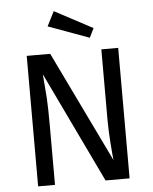

<svg xmlns="http://www.w3.org/2000/svg" viewBox="-60 -961 803 1010"><g transform="rotate(-5 341.5 -455.5)"><path d="M223 -834 439 -755 463 -804 262 -911ZM583 -689H494V-313C494 -277 496 -237 499 -194C502 -151 505 -120 507 -103L224 -689H100V0H189V-316C189 -371 188 -419 186 -458C183 -497 180 -539 176 -585L456 0H583Z"/></g></svg>

Font: Fira Sans
Style: Regular
Weight: 400
Designer: Carrois Corporate & Edenspiekermann AG
Foundry: Carrois Corporate GbR & Edenspiekermann AG
Version: Version 4.203